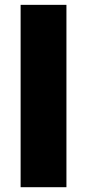

<svg xmlns="http://www.w3.org/2000/svg" viewBox="-20 -780 363 800"><path d="M256.8 -759.8H65.9V0H256.8Z"/></svg>

Font: Sahel Black
Style: Bold
Weight: 900
Foundry: Saber Rastikerdar (saber.rastikerdar@gmail.com)
Version: Version 3.4.0